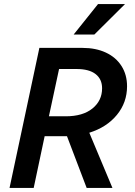

<svg xmlns="http://www.w3.org/2000/svg" viewBox="-20 -926 663 946"><path d="M27 0 174 -690H387Q452 -690 501.5 -667Q551 -644 578.5 -601Q606 -558 606 -501Q606 -421 556 -360Q506 -299 420 -272L534 0H407L310 -255H200L146 0ZM221 -353H304Q388 -353 435.5 -391.5Q483 -430 483 -491Q483 -536 451 -561Q419 -586 357 -586H271ZM343 -756 463 -906H596L445 -756Z"/></svg>

Font: Radio Canada Medium
Style: Italic
Weight: 500
Italic angle: -12°
Designer: Charles Daoud, Etienne Aubert Bonn, Alexandre Saumier Demers, Jacques Le Bailly
Foundry: Radio-Canada
Version: Version 2.104; ttfautohint (v1.8.4.7-5d5b);gftools[0.9.28.de